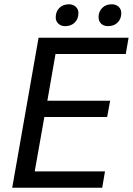

<svg xmlns="http://www.w3.org/2000/svg" viewBox="-20 -876 620 896"><path d="M160 -700H580L567 -624H239L201 -406H494L480 -330H187L142 -76H470L457 0H37ZM240 -795Q240 -822 257 -839Q274 -856 302 -856Q321 -856 333.5 -844.5Q346 -833 346 -815Q346 -788 329 -771Q312 -754 284 -754Q265 -754 252.5 -765.5Q240 -777 240 -795ZM440 -796Q440 -822 457 -839Q474 -856 502 -856Q521 -856 533.5 -844.5Q546 -833 546 -815Q546 -788 529 -771Q512 -754 484 -754Q464 -754 452 -765.5Q440 -777 440 -796Z"/></svg>

Font: Sarabun
Style: Italic
Weight: 400
Italic angle: -10°
Designer: Suppakit Chalermlarp | Katatrad Co.,Ltd.
Foundry: Cadson Demak Co.,Ltd.
Version: Version 1.000; ttfautohint (v1.6)